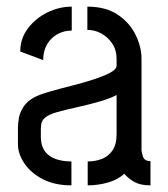

<svg xmlns="http://www.w3.org/2000/svg" viewBox="-20 -559 507 578"><path d="M195 -1Q145 -1 109 -19.5Q73 -38 53.5 -67Q34 -96 34 -125V-173Q34 -188 37 -204.5Q40 -221 51 -238Q62 -255 85 -267Q101 -275 130.5 -283.5Q160 -292 194 -300.5Q228 -309 259 -319Q290 -329 310.5 -339.5Q331 -350 331 -362V-381Q331 -409 317.5 -428.5Q304 -448 284.5 -458.5Q265 -469 243 -469V-539Q299 -539 335 -514.5Q371 -490 388.5 -453.5Q406 -417 406 -383V-107Q406 -101 410.5 -87.5Q415 -74 433 -74V-1Q403 -1 385 -11Q367 -21 354 -36Q335 -18 305 -9.5Q275 -1 244 -1V-73Q267 -73 286.5 -80.5Q306 -88 318.5 -106Q331 -124 331 -155V-273Q310 -262 278.5 -253Q247 -244 213 -236.5Q179 -229 152 -221.5Q125 -214 115 -204Q103 -195 103 -172V-143Q104 -118 116 -102.5Q128 -87 148.5 -80Q169 -73 195 -73ZM110 -378 41 -404Q41 -443 64 -473.5Q87 -504 122.5 -521.5Q158 -539 196 -539V-467Q173 -467 153.5 -456.5Q134 -446 122 -426Q110 -406 110 -378Z"/></svg>

Font: Stick No Bills
Style: Regular
Weight: 400
Version: Version 2.000